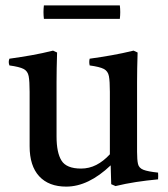

<svg xmlns="http://www.w3.org/2000/svg" viewBox="-20 -681 623 713"><path d="M226 12Q161 12 125.5 -26.5Q90 -65 90 -138V-340Q90 -379 86.5 -398Q83 -417 67.5 -425Q52 -433 15 -438Q10 -451 15 -463Q58 -469 97.5 -476Q137 -483 177 -493L192 -486Q191 -455 190.5 -427.5Q190 -400 190 -376V-174Q190 -114 208.5 -84.5Q227 -55 281 -55Q311 -55 337.5 -68.5Q364 -82 388 -108V-340Q388 -379 384.5 -398Q381 -417 365.5 -425Q350 -433 313 -438Q310 -451 313 -463Q356 -469 395.5 -476Q435 -483 476 -493L491 -486Q490 -455 489.5 -427.5Q489 -400 489 -376V-117Q489 -87 492.5 -72Q496 -57 512.5 -50.5Q529 -44 567 -40Q568 -28 567 -15Q524 -11 485 -5Q446 1 409 10L393 3L391 -67Q308 12 226 12ZM143 -661H425Q428 -636 425 -611H143Q140 -636 143 -661Z"/></svg>

Font: Castoro
Style: Regular
Weight: 400
Designer: John Hudson
Foundry: Tiro Typeworks Ltd.
Version: Version 2.04